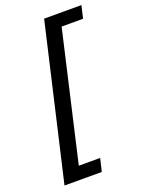

<svg xmlns="http://www.w3.org/2000/svg" viewBox="-155 -828 719 969"><g transform="rotate(-20 205.0 -343.5)"><path d="M18.1 69.3 209.5 -757.3H409.7L394 -689.5H278.8L120.1 0H234.9L218.3 69.3Z"/></g></svg>

Font: HK Grotesk SemiBold Italic
Style: Regular
Weight: 600
Italic angle: -13°
Designer: Alfredo Marco Pradil and Stefan Peev
Foundry: Hanken Design Co.
Version: Version 1.000;PS 001.000;hotconv 1.0.88;makeotf.lib2.5.64775